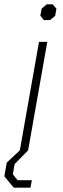

<svg xmlns="http://www.w3.org/2000/svg" viewBox="-40 -690 288 881"><path d="M145 -618 151 -650 174 -670H202L219 -650L213 -617L190 -598H161ZM139 -498H177L89 0H51ZM-20 119 -9 56 51 0H89L27 63L19 110L41 137H106L100 171H23Z"/></svg>

Font: Chakra Petch ExtraLight
Style: Italic
Weight: 275
Italic angle: -10°
Designer: Katatrad Aksorn Co.,Ltd.
Foundry: Cadson Demak Co.,Ltd.
Version: Version 1.000; ttfautohint (v1.6)